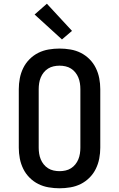

<svg xmlns="http://www.w3.org/2000/svg" viewBox="-20 -1004 640 1032"><path d="M300 8Q271 8 241.5 3Q212 -2 186 -15Q160 -28 139 -49Q118 -70 105 -96.5Q92 -123 86.5 -152Q81 -181 81 -210V-525Q81 -554 86.5 -583Q92 -612 105 -638.5Q118 -665 139 -686Q160 -707 186 -720Q212 -733 241.5 -738Q271 -743 300 -743Q329 -743 358.5 -738Q388 -733 414 -720Q440 -707 461 -686Q482 -665 495 -638.5Q508 -612 513.5 -583Q519 -554 519 -525V-210Q519 -181 513.5 -152Q508 -123 495 -96.5Q482 -70 461 -49Q440 -28 414 -15Q388 -2 358.5 3Q329 8 300 8ZM300 -84Q316 -84 332 -87.5Q348 -91 361.5 -99.5Q375 -108 385 -120.5Q395 -133 401 -147.5Q407 -162 409.5 -178Q412 -194 412 -210V-525Q412 -541 409.5 -557Q407 -573 401 -587.5Q395 -602 385 -614.5Q375 -627 361.5 -635.5Q348 -644 332 -647.5Q316 -651 300 -651Q284 -651 268 -647.5Q252 -644 238.5 -635.5Q225 -627 215 -614.5Q205 -602 199 -587.5Q193 -573 190.5 -557Q188 -541 188 -525V-210Q188 -194 190.5 -178Q193 -162 199 -147.5Q205 -133 215 -120.5Q225 -108 238.5 -99.5Q252 -91 268 -87.5Q284 -84 300 -84ZM313 -792 166 -926 232 -984 367 -838Z"/></svg>

Font: Iosevka Etoile Semibold
Style: Regular
Weight: 600
Designer: Belleve Invis
Foundry: Belleve Invis
Version: Version 22.1.2; ttfautohint (v1.8.4)